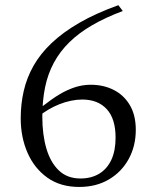

<svg xmlns="http://www.w3.org/2000/svg" viewBox="-20 -730 606 760"><path d="M448.5 -709.5 466 -686.5Q397 -660.5 344.5 -630Q292 -599.5 254.8 -563Q217.5 -526.5 193.5 -482.2Q169.5 -438 158.5 -384.8Q147.5 -331.5 147.5 -267.5Q147.5 -197.5 163.5 -142.5Q179.5 -87.5 212.8 -55.5Q246 -23.5 298.5 -23.5Q341.5 -23.5 372.8 -42.5Q404 -61.5 420.8 -97.5Q437.5 -133.5 437.5 -185.5Q437.5 -260 402.5 -298Q367.5 -336 305.5 -336Q283.5 -336 260.8 -331.2Q238 -326.5 215.2 -317.5Q192.5 -308.5 171.8 -296.2Q151 -284 132 -268.5L109 -277.5Q152 -313.5 185.2 -336.8Q218.5 -360 245.2 -372.2Q272 -384.5 294.5 -389.5Q317 -394.5 339.5 -394.5Q390 -394.5 430.2 -374Q470.5 -353.5 494 -313.8Q517.5 -274 517.5 -216Q517.5 -152 489.5 -100.8Q461.5 -49.5 411.2 -19.8Q361 10 293.5 10Q219 10 167.5 -26.8Q116 -63.5 89 -125.2Q62 -187 62 -261.5Q62 -318 74 -370.2Q86 -422.5 112.8 -469.8Q139.5 -517 184.2 -559.5Q229 -602 294.2 -639.8Q359.5 -677.5 448.5 -709.5Z"/></svg>

Font: Newsreader 36pt
Style: Regular
Weight: 400
Designer: Hugues Gentile
Foundry: Production Type
Version: Version 1.003